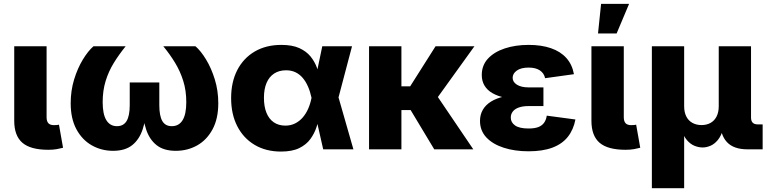

<svg xmlns="http://www.w3.org/2000/svg" viewBox="-20 -784 4028 1008"><path d="M233.9 2.4Q140.6 2.4 97.7 -34.4Q54.7 -71.3 54.7 -149.9V-541H224.6V-168.5Q224.6 -147.5 233.9 -137.2Q243.2 -127 263.2 -127Q273.4 -127 279.3 -127.7Q285.2 -128.4 289.6 -129.4L311 -8.3Q298.8 -4.9 279.1 -1.2Q259.3 2.4 233.9 2.4Z M573.7 7.8Q512.7 7.8 462.2 -20.8Q411.6 -49.3 381.3 -105.2Q351.1 -161.1 351.1 -242.2Q351.1 -307.6 369.1 -366.7Q387.2 -425.8 415 -471.4Q442.9 -517.1 470.7 -541H639.6Q604.5 -497.6 577.1 -453.1Q549.8 -408.7 534.4 -358.2Q519 -307.6 519 -247.6Q519 -184.6 538.3 -153.1Q557.6 -121.6 594.2 -121.6Q628.4 -121.6 644.8 -148.9Q661.1 -176.3 661.1 -231.9V-351.1H816.4V-231.9Q816.4 -176.3 832 -148.9Q847.7 -121.6 881.8 -121.6Q919.4 -121.6 938.7 -153.1Q958 -184.6 958 -247.6Q958 -308.6 942.1 -359.1Q926.3 -409.7 899.2 -454.3Q872.1 -499 837.4 -541H1006.3Q1034.2 -517.1 1061.8 -471.7Q1089.4 -426.3 1107.7 -367.2Q1126 -308.1 1126 -242.2Q1126 -160.6 1095.7 -104.7Q1065.4 -48.8 1014.9 -20.5Q964.4 7.8 902.8 7.8Q839.4 7.8 801.8 -22.2Q764.2 -52.2 746.8 -105.5Q729.5 -158.7 726.6 -228H749.5Q746.6 -158.2 729 -105Q711.4 -51.8 674.1 -22Q636.7 7.8 573.7 7.8Z M1455.1 11.7Q1376 11.7 1316.9 -23.4Q1257.8 -58.6 1225.6 -121.6Q1193.4 -184.6 1193.4 -269Q1193.4 -353.5 1225.8 -416.3Q1258.3 -479 1317.6 -513.7Q1377 -548.3 1457 -548.3Q1514.2 -548.3 1551.3 -531.5Q1588.4 -514.6 1610.4 -487.5Q1632.3 -460.4 1644 -428.2Q1655.8 -396 1661.6 -365.2H1710.9L1756.3 -275.9L1835.4 0H1676.8L1615.2 -272Q1608.4 -303.7 1596.9 -329.8Q1585.4 -356 1569.3 -375Q1553.2 -394 1531.5 -404.5Q1509.8 -415 1481.9 -415Q1445.3 -415 1419.2 -397.9Q1393.1 -380.9 1379.4 -348.6Q1365.7 -316.4 1365.7 -270.5Q1365.7 -224.6 1378.9 -191.9Q1392.1 -159.2 1417.5 -141.8Q1442.9 -124.5 1478 -124.5Q1506.3 -124.5 1529.3 -136Q1552.2 -147.5 1569.3 -167.2Q1586.4 -187 1597.9 -213.1Q1609.4 -239.3 1615.2 -269L1671.9 -541H1828.1L1756.3 -269L1710.4 -182.1H1659.7Q1652.8 -150.9 1641.8 -117.2Q1630.9 -83.5 1609.6 -54.2Q1588.4 -24.9 1551.3 -6.6Q1514.2 11.7 1455.1 11.7Z M2087.4 -541V0H1917.5V-541ZM2470.7 -541 2229.5 -206.1H2050.8L2048.3 -330.6H2133.3L2266.6 -541ZM2259.8 0 2131.8 -212.9 2269 -289.1 2464.8 0Z M2754.9 10.3Q2682.6 10.3 2624.8 -8.3Q2566.9 -26.9 2533.4 -62.5Q2500 -98.1 2500 -149.4Q2500 -182.1 2514.9 -207.8Q2529.8 -233.4 2558.3 -251Q2586.9 -268.6 2627.9 -277.6Q2668.9 -286.6 2721.7 -286.6H2833V-227.1H2754.4Q2724.6 -227.1 2703.9 -219.7Q2683.1 -212.4 2672.4 -198.7Q2661.6 -185.1 2661.6 -166.5Q2661.6 -141.1 2684.3 -125.2Q2707 -109.4 2754.9 -109.4Q2786.1 -109.4 2805.7 -116.7Q2825.2 -124 2836.2 -139.2Q2847.2 -154.3 2850.6 -176.8L3001 -156.7Q2990.7 -103 2961.2 -65.7Q2931.6 -28.3 2880.4 -9Q2829.1 10.3 2754.9 10.3ZM2722.7 -263.2Q2672.4 -263.2 2632.8 -271Q2593.3 -278.8 2565.7 -294.7Q2538.1 -310.5 2523.7 -334.5Q2509.3 -358.4 2509.3 -390.1Q2509.3 -440.9 2541.7 -476.1Q2574.2 -511.2 2630.1 -529.8Q2686 -548.3 2755.4 -548.3Q2821.8 -548.3 2871.8 -531.2Q2921.9 -514.2 2952.9 -480Q2983.9 -445.8 2993.2 -394.5L2841.8 -373.5Q2836.4 -399.4 2814.5 -414.3Q2792.5 -429.2 2755.4 -429.2Q2715.3 -429.2 2693.4 -413.6Q2671.4 -397.9 2671.4 -375.5Q2671.4 -353.5 2693.8 -339.4Q2716.3 -325.2 2754.9 -325.2H2833V-263.2Z M3264.2 2.4Q3170.9 2.4 3127.9 -34.4Q3085 -71.3 3085 -149.9V-541H3254.9V-168.5Q3254.9 -147.5 3264.2 -137.2Q3273.4 -127 3293.5 -127Q3303.7 -127 3309.6 -127.7Q3315.4 -128.4 3319.8 -129.4L3341.3 -8.3Q3329.1 -4.9 3309.3 -1.2Q3289.6 2.4 3264.2 2.4ZM3119.6 -608.4 3135.7 -763.7H3282.7L3217.3 -608.4Z M3402.3 204.1V-541H3571.8V-226.6Q3571.8 -194.3 3583.3 -172.1Q3594.7 -149.9 3615.5 -138.7Q3636.2 -127.4 3663.1 -127.4Q3689.9 -127.4 3710.2 -138.7Q3730.5 -149.9 3741.9 -172.1Q3753.4 -194.3 3753.4 -226.6V-541H3922.9V-167Q3922.9 -148.9 3931.6 -139.9Q3940.4 -130.9 3959 -130.9H3983.9V0H3904.3Q3832 0 3796.6 -37.8Q3761.2 -75.7 3761.2 -146.5V-195.8H3787.1Q3787.1 -141.6 3776.4 -105.5Q3765.6 -69.3 3748 -48.3Q3730.5 -27.3 3709.7 -18.6Q3689 -9.8 3668.9 -9.8Q3647.5 -9.8 3626 -18.6Q3604.5 -27.3 3586.4 -48.3Q3568.4 -69.3 3557.4 -105.5Q3546.4 -141.6 3546.4 -195.8H3571.8V204.1Z"/></svg>

Font: Inter 17pt ExtraBold
Style: Regular
Weight: 800
Version: Version 4.001;git-66647c0bb